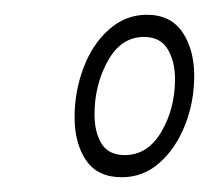

<svg xmlns="http://www.w3.org/2000/svg" viewBox="-20 -746 283 260"><path d="M145 -506Q112 -506 96.5 -529Q81 -552 81 -587Q81 -622 93 -654Q105 -686 127.5 -706Q150 -726 179 -726Q211 -726 227 -702.5Q243 -679 243 -643Q243 -608 230.5 -576.5Q218 -545 196 -525.5Q174 -506 145 -506ZM149 -536Q180 -536 198.5 -567.5Q217 -599 217 -639Q217 -663 207 -679.5Q197 -696 175 -696Q144 -696 126 -663.5Q108 -631 108 -591Q108 -567 117.5 -551.5Q127 -536 149 -536Z"/></svg>

Font: Georama Condensed ExtraLight
Style: Italic
Weight: 200
Width: 3
Italic angle: -9°
Designer: Jean-Baptiste Levee
Foundry: Production Type
Version: Version 1.000